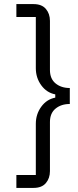

<svg xmlns="http://www.w3.org/2000/svg" viewBox="-20 -780 383 938"><path d="M144 -760Q184 -760 204 -736.5Q224 -713 224 -678V-438Q224 -395 251.5 -372.5Q279 -350 321 -350V-272Q279 -272 251.5 -249.5Q224 -227 224 -184V56Q224 91 204 114.5Q184 138 144 138H60V75H155V-175Q155 -222 181.5 -258.5Q208 -295 250 -303V-319Q208 -327 181.5 -363.5Q155 -400 155 -447V-697H60V-760Z"/></svg>

Font: IBM Plex Sans Thai Looped
Style: Regular
Weight: 400
Designer: Mike Abbink, Paul van der Laan, Pieter van Rosmalen, Ben Mitchell, Mark Frömberg
Foundry: Bold Monday
Version: Version 1.1